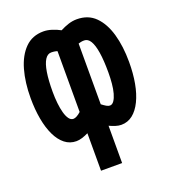

<svg xmlns="http://www.w3.org/2000/svg" viewBox="-133 -640 825 924"><g transform="rotate(-20 280.0 -177.5)"><path d="M226 185V-7Q210 1 194 6Q178 11 164 11Q131 11 105.5 -9Q80 -29 62.5 -65.5Q45 -102 36 -151.5Q27 -201 27 -259Q27 -339 45 -402.5Q63 -466 100 -503Q137 -540 194 -540Q214 -540 236.5 -533Q259 -526 279 -515Q300 -526 321.5 -533Q343 -540 365 -540Q423 -540 459.5 -503.5Q496 -467 514 -404Q532 -341 532 -261Q532 -202 523 -152.5Q514 -103 496 -66Q478 -29 452.5 -9Q427 11 394 11Q380 11 364.5 6Q349 1 334 -6V185ZM187 -95Q195 -95 205 -100.5Q215 -106 226 -116V-427Q222 -429 213.5 -430.5Q205 -432 195 -432Q176 -432 163 -411.5Q150 -391 143.5 -351Q137 -311 137 -251Q137 -221 140 -193Q143 -165 149 -143Q155 -121 164.5 -108Q174 -95 187 -95ZM374 -95Q386 -95 395 -108Q404 -121 410 -142.5Q416 -164 418.5 -191.5Q421 -219 421 -248Q421 -309 414.5 -350Q408 -391 395.5 -411.5Q383 -432 364 -432Q355 -432 347.5 -430.5Q340 -429 334 -427V-116Q347 -106 356.5 -100.5Q366 -95 374 -95Z"/></g></svg>

Font: Ubuntu Sans Mono
Style: Regular
Weight: 400
Monospace: yes
Designer: Dalton Maag Ltd
Foundry: Dalton Maag Ltd
Version: Version 1.006